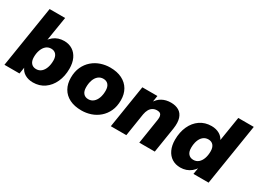

<svg xmlns="http://www.w3.org/2000/svg" viewBox="-41 -1302 2552 1910"><g transform="rotate(30 1235.0 -347.0)"><path d="M344 11Q291 11 251 -12.5Q211 -36 194 -81H199L186 0H13L125 -705H303L256 -414H246Q265 -442 290.5 -462.5Q316 -483 346.5 -493Q377 -503 411 -503Q466 -503 507 -477Q548 -451 570.5 -403Q593 -355 593 -289Q593 -203 562 -135Q531 -67 475 -28Q419 11 344 11ZM306 -120Q340 -120 364 -140.5Q388 -161 401 -197Q414 -233 414 -279Q414 -324 393.5 -348Q373 -372 337 -372Q303 -372 279 -351.5Q255 -331 241.5 -295Q228 -259 228 -213Q228 -168 249 -144Q270 -120 306 -120Z M902 11Q821 11 764.5 -17.5Q708 -46 678.5 -98Q649 -150 649 -219Q649 -290 673.5 -343Q698 -396 739.5 -432Q781 -468 833 -485.5Q885 -503 940 -503Q1020 -503 1076.5 -474.5Q1133 -446 1163 -394.5Q1193 -343 1193 -274Q1193 -202 1168.5 -149Q1144 -96 1102.5 -60Q1061 -24 1009 -6.5Q957 11 902 11ZM905 -120Q939 -120 963.5 -140.5Q988 -161 1001 -197Q1014 -233 1014 -279Q1014 -324 993.5 -348Q973 -372 936 -372Q903 -372 878.5 -352Q854 -332 841 -296Q828 -260 828 -213Q828 -168 848.5 -144Q869 -120 905 -120Z M1235 0 1313 -492H1486L1473 -407H1466Q1492 -454 1536 -478.5Q1580 -503 1638 -503Q1691 -503 1728.5 -481Q1766 -459 1781.5 -412Q1797 -365 1786 -291L1740 0H1562L1607 -288Q1611 -314 1607.5 -331.5Q1604 -349 1591.5 -358Q1579 -367 1556 -367Q1529 -367 1507.5 -354.5Q1486 -342 1473 -318.5Q1460 -295 1454 -262L1413 0Z M2037 11Q1982 11 1941 -15Q1900 -41 1877.5 -89.5Q1855 -138 1855 -203Q1855 -290 1886 -358Q1917 -426 1973 -464.5Q2029 -503 2104 -503Q2157 -503 2197 -479.5Q2237 -456 2254 -411L2245 -412L2292 -705H2470L2358 0H2184L2197 -78H2201Q2183 -50 2158 -30Q2133 -10 2102.5 0.5Q2072 11 2037 11ZM2112 -120Q2146 -120 2170 -140.5Q2194 -161 2207 -197Q2220 -233 2220 -279Q2220 -324 2199.5 -348Q2179 -372 2143 -372Q2109 -372 2084.5 -352Q2060 -332 2047 -296Q2034 -260 2034 -213Q2034 -168 2055 -144Q2076 -120 2112 -120Z"/></g></svg>

Font: Nunito Sans 12pt Black
Style: Italic
Weight: 900
Italic angle: -9°
Designer: Vernon Adams
Foundry: Vernon Adams
Version: Version 3.101;gftools[0.9.27]